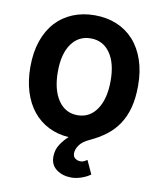

<svg xmlns="http://www.w3.org/2000/svg" viewBox="-95 -740 874 1039"><g transform="rotate(10 342.0 -220.5)"><path d="M368 223Q320 223 286.5 198.5Q253 174 253 129Q253 90 273 60Q293 30 316 10Q254 6 204 -19.5Q154 -45 119 -88.5Q84 -132 65 -193Q46 -254 46 -329Q46 -409 67.5 -471.5Q89 -534 128 -576.5Q167 -619 221.5 -641.5Q276 -664 342 -664Q408 -664 462.5 -641.5Q517 -619 556 -576Q595 -533 616.5 -470.5Q638 -408 638 -329Q638 -260 624 -207.5Q610 -155 583 -115Q556 -75 517.5 -46Q479 -17 431 5Q393 22 376.5 45.5Q360 69 360 90Q360 110 373 119Q386 128 402 128Q413 128 421.5 123.5Q430 119 438 114L472 188Q452 203 423 213Q394 223 368 223ZM342 -115Q409 -115 448 -172.5Q487 -230 487 -329Q487 -427 448 -482Q409 -537 342 -537Q275 -537 236 -482Q197 -427 197 -329Q197 -230 236 -172.5Q275 -115 342 -115Z"/></g></svg>

Font: hySource Sans Pro
Style: Bold
Weight: 700
Designer: Paul D. Hunt
Foundry: Adobe Systems Incorporated
Version: Version 2.021;PS 2.000;hotconv 1.0.86;makeotf.lib2.5.63406